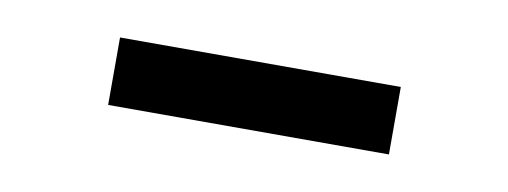

<svg xmlns="http://www.w3.org/2000/svg" viewBox="-26 -796 527 199"><g transform="rotate(10 238.0 -696.5)"><path d="M385.5 -732V-661H90V-732Z"/></g></svg>

Font: Merriweather Light 18pt
Style: Regular
Weight: 400
Version: Version 2.100